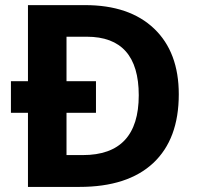

<svg xmlns="http://www.w3.org/2000/svg" viewBox="-20 -734 780 754"><path d="M89.8 -713.9H314Q488.3 -713.9 585.2 -621.6Q682.1 -529.3 682.1 -363.8Q682.1 -187.5 581.8 -93.8Q481.4 0 292 0H89.8V-291H22.9V-415H89.8ZM241.2 -589.8V-415H356.9V-291H241.2V-125H305.2Q524.9 -125 524.9 -359.9Q524.9 -589.8 320.8 -589.8Z"/></svg>

Font: Open Sans Hebrew
Style: Bold
Weight: 700
Foundry: Ascender Corporation, Yanek Iontef
Version: Version 2.001;PS 002.001;hotconv 1.0.70;makeotf.lib2.5.58329